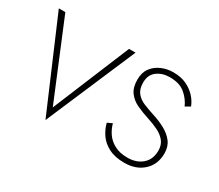

<svg xmlns="http://www.w3.org/2000/svg" viewBox="-94 -671 1018 893"><g transform="rotate(30 414.5 -224.0)"><path d="M7 -460 213 21 419 -460H384L213 -47L42 -460Z M492 -123 466 -111Q473 -81 492 -53Q511 -25 545 -7.5Q579 10 629 10Q692 10 731 -26Q770 -62 770 -121Q770 -158 751 -182.5Q732 -207 701.5 -223.5Q671 -240 636 -251Q605 -261 578 -272Q551 -283 535 -303Q519 -323 519 -358Q519 -399 547 -420Q575 -441 615 -441Q668 -441 698 -415.5Q728 -390 742 -357L768 -372Q758 -398 738 -419.5Q718 -441 688.5 -455Q659 -469 618 -469Q584 -469 554.5 -456Q525 -443 507 -418.5Q489 -394 489 -356Q489 -314 507.5 -289Q526 -264 556 -250Q586 -236 620 -225Q652 -215 679 -202Q706 -189 722.5 -169Q739 -149 739 -118Q739 -71 708.5 -44.5Q678 -18 630 -18Q589 -18 560.5 -33Q532 -48 515.5 -72Q499 -96 492 -123Z"/></g></svg>

Font: Jost ExtraLight
Style: Regular
Weight: 250
Version: Version 3.710